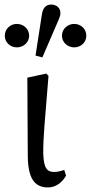

<svg xmlns="http://www.w3.org/2000/svg" viewBox="-20 -810 399 843"><path d="M191 13C226 13 254 -10 270 -39L262 -64C248 -59 232 -55 218 -55C187 -55 172 -71 170 -135C169 -204 177 -278 193 -477L183 -487L100 -469L102 -125C103 -29 130 13 191 13ZM54 -602C83 -602 108 -624 108 -653C108 -683 83 -705 54 -705C25 -705 1 -683 1 -653C1 -624 25 -602 54 -602ZM166 -558 236 -720C246 -743 245 -746 245 -755C245 -774 229 -790 205 -790C180 -790 168 -773 164 -747L136 -566L166 -558ZM306 -602C335 -602 359 -624 359 -653C359 -683 335 -705 306 -705C277 -705 252 -683 252 -653C252 -624 277 -602 306 -602Z"/></svg>

Font: Source Serif Variable
Style: Regular
Weight: 389
Designer: Frank Grießhammer
Foundry: Adobe Systems Incorporated
Version: Version 3.001;hotconv 1.0.111;makeotfexe 2.5.65597